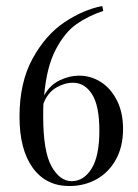

<svg xmlns="http://www.w3.org/2000/svg" viewBox="-20 -603 457 634"><path d="M386.3 -177.4Q386.3 -118.5 362.5 -75.8Q338.7 -33.1 298.4 -10.9Q258.1 11.3 208.9 11.3Q131.5 11.3 87.9 -49.2Q44.4 -109.7 44.4 -217.7Q44.4 -330.6 87.5 -409.3Q130.6 -487.9 192.7 -529.4Q254.8 -571 317.7 -583.1L321 -566.9Q271.8 -550.8 232.7 -523.4Q193.5 -496 163.7 -438.7Q133.9 -381.5 125.8 -287.9Q144.4 -321.8 176.6 -337.5Q208.9 -353.2 241.1 -353.2Q279.8 -353.2 312.9 -332.3Q346 -311.3 366.1 -271.4Q386.3 -231.5 386.3 -177.4ZM308.1 -171.8Q308.1 -254 283.9 -291.9Q259.7 -329.8 221 -329.8Q192.7 -329.8 164.9 -313.3Q137.1 -296.8 123.4 -260.5Q122.6 -247.6 122.6 -219.4Q122.6 -103.2 150 -54Q177.4 -4.8 216.9 -4.8Q256.5 -4.8 282.3 -46Q308.1 -87.1 308.1 -171.8Z"/></svg>

Font: Playfair Display
Style: Regular
Weight: 400
Designer: Claus Eggers Sørensen
Foundry: Claus Eggers Sørensen
Version: Version 1.005; ttfautohint (v1.2) -l 10 -r 42 -G 200 -x 21 -